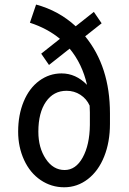

<svg xmlns="http://www.w3.org/2000/svg" viewBox="-20 -791 553 821"><path d="M344.2 -635.7 414.6 -691.4 381.3 -740.2 303.7 -678.7C255.2 -723.3 198.7 -754.2 134.3 -771.5L107.9 -693.8C157.7 -677.6 200.5 -654.6 236.3 -625L156.2 -561.5L189.5 -513.2L277.8 -583C313.6 -540 338.4 -488.4 352.1 -428.2C320.1 -460.8 283.9 -477.1 243.2 -477.1C208.3 -477.1 176.6 -466.6 147.9 -445.6C119.3 -424.6 97.1 -395 81.3 -356.9C65.5 -318.8 57.6 -275.9 57.6 -228C57.6 -184.1 66.1 -143.7 83 -106.9C99.9 -70.1 123.5 -41.5 153.8 -21C184.1 -0.5 217.6 9.8 254.4 9.8C291.8 9.8 325.6 -1.9 355.7 -25.1C385.8 -48.4 409.1 -80.6 425.5 -121.8C442 -163 450.2 -209.5 450.2 -261.2V-306.2C450.2 -439.3 414.9 -549.2 344.2 -635.7ZM364.3 -310.1V-256.3C363.6 -199.7 353.4 -153.5 333.7 -117.7C314 -81.9 288.2 -64 256.3 -64C223.8 -64 196.9 -79.8 175.8 -111.6C154.6 -143.3 144 -182.1 144 -228C144 -282.1 154.9 -324.7 176.5 -356C198.2 -387.2 227.5 -402.8 264.6 -402.8C286.5 -402.8 306.2 -397.1 324 -385.5C341.7 -373.9 354.8 -358.6 363.3 -339.4Z"/></svg>

Font: Roboto Condensed
Style: Regular
Weight: 400
Designer: Google
Version: Version 2.134; 2016